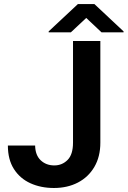

<svg xmlns="http://www.w3.org/2000/svg" viewBox="-20 -933 640 963"><path d="M346.2 -217.7V-727.3H483.3V-217.7Q483.3 -147 453.3 -95.9Q423.3 -44.7 370.7 -17.4Q318.2 9.9 250.4 9.9Q184.7 9.9 132.3 -14Q79.9 -38 49.7 -85.4Q19.5 -132.8 19.5 -203.1H156.2Q157 -154.8 184.1 -129.1Q211.3 -103.3 252.5 -103.3Q291.5 -103.3 318.9 -130.7Q346.2 -158 346.2 -217.7ZM335.6 -771 412.6 -843 489 -771H599.8V-775.6L453.5 -912.6H370.7L224.1 -775.6V-771Z"/></svg>

Font: Interface
Style: Bold
Weight: 700
Designer: Rasmus Andersson
Foundry: rsms
Version: Version 1.8